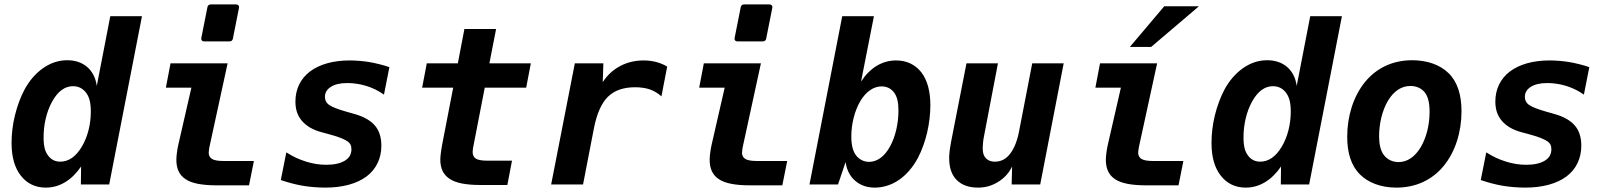

<svg xmlns="http://www.w3.org/2000/svg" viewBox="-20 -833 7265 867"><path d="M186.5 14.2C218.3 14.2 247.1 5.9 273.9 -10.3C300.8 -26.4 324.7 -49.8 346.2 -81.1L345.2 0H473.1L621.1 -759.8H478L417 -444.8C412.1 -482.4 396 -511.2 374 -530.3C350.1 -550.8 319.8 -561 283.7 -561C245.1 -561 209 -549.3 174.8 -525.4C139.6 -501 110.8 -466.3 89.8 -426.8C73.7 -396.5 57.6 -354 47.4 -312C37.1 -270 32.2 -227.1 32.2 -188.5C32.2 -123 46.4 -75.2 74.2 -39.6C102.1 -3.9 140.1 14.2 186.5 14.2ZM252.4 -103C228.5 -103 210.9 -112.3 197.3 -130.4C183.6 -148.4 176.8 -171.4 176.8 -212.9C176.8 -270 189.9 -328.6 215.8 -375C241.7 -421.4 273.4 -443.8 309.6 -443.8C333.5 -443.8 353.5 -434.1 368.2 -415C382.3 -396.5 390.1 -372.1 390.1 -329.1C390.1 -272.5 376.5 -216.3 349.6 -170.9C322.8 -125.5 289.6 -103 252.4 -103Z M902.3 -646H1016.1C1024.9 -646 1030.3 -650.4 1031.7 -659.2L1059.1 -796.9C1059.6 -798.3 1059.6 -799.8 1059.6 -800.8C1059.6 -808.1 1054.7 -813 1045.9 -813H932.1C923.3 -813 918 -808.6 916.5 -799.8L889.2 -662.1C888.7 -660.6 888.7 -659.2 888.7 -658.2C888.7 -650.9 893.6 -646 902.3 -646ZM959.5 3.9H1104.5L1126.5 -106H990.7C965.3 -106 947.8 -108.9 937.5 -115.2C926.3 -122.1 922.4 -132.8 922.4 -144C922.4 -147.9 922.9 -151.4 923.8 -156.7C924.8 -162.6 923.3 -158.7 926.8 -174.3L1007.8 -546.9H750L729 -437H844.2L785.6 -181.2C782.2 -166.5 780.8 -157.7 778.8 -142.6C777.3 -131.3 776.4 -122.6 776.4 -111.8C776.4 -74.2 787.6 -43.9 817.9 -23.9C845.7 -5.4 890.1 3.9 959.5 3.9Z M1448.7 14.2C1524.4 14.2 1590.3 -2.4 1635.7 -36.6C1678.2 -68.8 1702.1 -116.7 1702.1 -175.3C1702.1 -213.9 1691.9 -243.7 1673.3 -265.6C1655.3 -287.1 1625 -305.7 1582 -317.9L1545.9 -328.1C1502.9 -340.3 1478 -350.6 1465.3 -359.9C1453.1 -368.7 1447.3 -380.4 1447.3 -395.5C1447.3 -413.6 1455.6 -429.2 1474.1 -440.9C1492.2 -452.1 1515.6 -458 1548.3 -458C1576.7 -458 1606.4 -453.6 1634.8 -444.8C1663.1 -436 1689.5 -422.9 1713.9 -405.8L1738.3 -529.8C1710.4 -539.6 1673.8 -548.3 1647.9 -552.7C1622.1 -557.1 1587.9 -560.1 1558.1 -560.1C1483.9 -560.1 1421.9 -542 1379.9 -510.3C1337.9 -478.5 1314 -431.6 1314 -374.5C1314 -337.4 1324.2 -310.5 1341.8 -289.1C1362.8 -263.7 1393.6 -246.6 1429.2 -236.8L1472.2 -225.1C1511.7 -214.4 1538.6 -203.1 1551.8 -192.9C1561 -185.5 1566.9 -176.8 1566.9 -159.2C1566.9 -136.2 1557.1 -119.6 1537.1 -107.4C1517.1 -95.2 1488.8 -88.9 1453.1 -88.9C1420.4 -88.9 1391.1 -94.2 1361.3 -103.5C1330.1 -113.3 1304.2 -125 1272.9 -145L1248 -20C1280.3 -8.8 1315.9 0.5 1347.2 5.9C1376 10.7 1414.6 14.2 1448.7 14.2Z M2151.4 2.4H2271L2292 -107.4H2182.1C2156.2 -107.4 2138.7 -110.4 2128.9 -116.7C2119.1 -122.6 2114.3 -133.3 2114.3 -146.5C2114.3 -150.4 2114.7 -153.8 2115.2 -158.7C2116.2 -168 2117.7 -172.4 2118.2 -175.8L2168.9 -437H2356L2377 -546.9H2189.9L2220.2 -702.1H2077.1L2047.4 -546.9H1907.2L1886.2 -437H2026.4L1977.1 -182.6C1974.1 -167 1971.7 -149.4 1970.7 -141.6C1969.2 -130.4 1968.3 -122.6 1968.3 -111.8C1968.3 -74.7 1980.5 -44.9 2010.3 -25.4C2038.1 -6.8 2082.5 2.4 2151.4 2.4Z M2468.8 0H2612.8L2661.6 -252C2674.8 -320.8 2696.8 -368.2 2725.1 -396C2755.4 -425.8 2797.4 -439 2847.7 -439C2871.1 -439 2895 -436 2914.6 -429.2C2931.2 -423.3 2950.2 -413.1 2966.8 -397.9L2992.7 -532.2C2978.5 -541 2962.4 -547.9 2944.3 -552.7C2926.3 -557.6 2906.7 -560.1 2886.2 -560.1C2848.1 -560.1 2812.5 -551.8 2780.3 -534.7C2748 -517.6 2721.7 -493.2 2701.7 -461.9L2704.6 -546.9H2575.7Z M3310.5 -646H3424.3C3433.1 -646 3438.5 -650.4 3439.9 -659.2L3467.3 -796.9C3467.8 -798.3 3467.8 -799.8 3467.8 -800.8C3467.8 -808.1 3462.9 -813 3454.1 -813H3340.3C3331.5 -813 3326.2 -808.6 3324.7 -799.8L3297.4 -662.1C3296.9 -660.6 3296.9 -659.2 3296.9 -658.2C3296.9 -650.9 3301.8 -646 3310.5 -646ZM3367.7 3.9H3512.7L3534.7 -106H3398.9C3373.5 -106 3356 -108.9 3345.7 -115.2C3334.5 -122.1 3330.6 -132.8 3330.6 -144C3330.6 -147.9 3331.1 -151.4 3332 -156.7C3333 -162.6 3331.5 -158.7 3335 -174.3L3416 -546.9H3158.2L3137.2 -437H3252.4L3193.8 -181.2C3190.4 -166.5 3189 -157.7 3187 -142.6C3185.5 -131.3 3184.6 -122.6 3184.6 -111.8C3184.6 -74.2 3195.8 -43.9 3226.1 -23.9C3253.9 -5.4 3298.3 3.9 3367.7 3.9Z M3930.2 14.2C3968.3 14.2 4006.8 2 4040 -21C4073.2 -43.9 4102.5 -78.1 4124.5 -119.1C4144 -155.8 4158.2 -198.7 4166.5 -233.9C4176.3 -275.9 4181.2 -319.8 4181.2 -357.4C4181.2 -417.5 4168.9 -469.7 4140.1 -506.8C4112.3 -542.5 4072.3 -560.1 4026.4 -560.1C3996.1 -560.1 3966.3 -552.2 3939.5 -536.1C3912.6 -520 3888.7 -496.1 3868.2 -464.8L3926.3 -759.8H3783.2L3635.3 0H3764.2L3798.3 -101.1C3804.2 -62 3819.8 -35.6 3841.8 -16.6C3863.8 2.4 3892.6 14.2 3930.2 14.2ZM3904.8 -102.1C3880.9 -102.1 3859.9 -112.8 3845.7 -131.3C3832 -149.4 3824.2 -175.8 3824.2 -216.8C3824.2 -272.5 3838.9 -332 3864.3 -375.5C3891.6 -421.9 3926.8 -442.9 3960.9 -442.9C3983.9 -442.9 4003.4 -433.6 4017.1 -415.5C4030.8 -397.5 4037.1 -372.1 4037.1 -333C4037.1 -275.4 4023.4 -215.8 3999 -171.4C3975.1 -127.9 3941.9 -102.1 3904.8 -102.1Z M4396 14.2C4428.2 14.2 4457.5 6.8 4487.3 -11.7C4513.2 -27.8 4534.7 -48.8 4550.3 -81.1L4548.3 0H4677.2L4783.2 -546.9H4641.1L4581.5 -238.8C4573.2 -195.8 4559.1 -161.1 4540.5 -137.7C4522.9 -115.2 4501 -103 4472.7 -103C4451.7 -103 4439.9 -109.9 4431.6 -118.7C4422.4 -128.9 4417.5 -141.1 4417.5 -164.1C4417.5 -171.4 4418 -176.8 4418.9 -187C4419.9 -197.8 4420.9 -204.6 4422.4 -212.9L4486.3 -546.9H4344.2L4274.4 -190.9C4270.5 -171.9 4268.6 -152.3 4268.1 -150.4C4266.6 -138.7 4266.1 -127.9 4266.1 -119.1C4266.1 -75.7 4277.3 -43.5 4299.8 -20.5C4322.3 2.4 4355 14.2 4396 14.2Z M5082 -621.1H5178.2L5394 -804.7H5237.3ZM5156.7 3.9H5301.8L5323.7 -106H5188C5162.6 -106 5145 -108.9 5134.8 -115.2C5123.5 -122.1 5119.6 -132.8 5119.6 -144C5119.6 -147.9 5120.1 -151.4 5121.1 -156.7C5122.1 -162.1 5120.6 -158.7 5124 -174.3L5205.1 -546.9H4947.3L4926.3 -437H5041.5L4982.9 -181.2C4979.5 -167 4977.5 -154.3 4976.1 -142.6C4974.6 -131.3 4973.6 -122.6 4973.6 -111.8C4973.6 -74.2 4984.9 -43.9 5015.1 -23.9C5043 -5.4 5087.4 3.9 5156.7 3.9Z M5605 14.2C5636.7 14.2 5665.5 5.9 5692.4 -10.3C5719.2 -26.4 5743.2 -49.8 5764.6 -81.1L5763.7 0H5891.6L6039.6 -759.8H5896.5L5835.4 -444.8C5830.6 -482.4 5814.5 -511.2 5792.5 -530.3C5768.6 -550.8 5738.3 -561 5702.1 -561C5663.6 -561 5627.4 -549.3 5593.3 -525.4C5558.1 -501 5529.3 -466.3 5508.3 -426.8C5492.2 -396.5 5476.1 -354 5465.8 -312C5455.6 -270 5450.7 -227.1 5450.7 -188.5C5450.7 -123 5464.8 -75.2 5492.7 -39.6C5520.5 -3.9 5558.6 14.2 5605 14.2ZM5670.9 -103C5647 -103 5629.4 -112.3 5615.7 -130.4C5602.1 -148.4 5595.2 -171.4 5595.2 -212.9C5595.2 -270 5608.4 -328.6 5634.3 -375C5660.2 -421.4 5691.9 -443.8 5728 -443.8C5752 -443.8 5772 -434.1 5786.6 -415C5800.8 -396.5 5808.6 -372.1 5808.6 -329.1C5808.6 -272.5 5794.9 -216.3 5768.1 -170.9C5741.2 -125.5 5708 -103 5670.9 -103Z M6285.6 14.2C6369.1 14.2 6444.3 -17.1 6499 -83.5C6551.3 -147 6579.6 -236.3 6579.6 -330.1C6579.6 -403.8 6562 -462.9 6521 -502.9C6481 -542 6421.9 -561 6356.9 -561C6269.5 -561 6196.3 -526.4 6144.5 -463.4C6090.8 -397.9 6063.5 -307.6 6063.5 -215.8C6063.5 -143.6 6080.6 -85 6122.1 -44.4C6156.7 -10.3 6211.9 14.2 6285.6 14.2ZM6295.4 -101.1C6266.6 -101.1 6244.6 -113.8 6231 -130.4C6212.9 -152.3 6207.5 -184.6 6207.5 -218.8C6207.5 -271.5 6220.2 -332.5 6248 -378.9C6274.4 -422.4 6309.1 -444.8 6348.6 -444.8C6372.1 -444.8 6396.5 -437 6413.1 -416.5C6427.2 -398.9 6435.5 -372.6 6435.5 -328.1C6435.5 -266.1 6419.4 -208 6395 -167.5C6368.2 -123 6333 -101.1 6295.4 -101.1Z M6867.2 14.2C6942.9 14.2 7008.8 -2.4 7054.2 -36.6C7096.7 -68.8 7120.6 -116.7 7120.6 -175.3C7120.6 -213.9 7110.4 -243.7 7091.8 -265.6C7073.7 -287.1 7043.5 -305.7 7000.5 -317.9L6964.4 -328.1C6921.4 -340.3 6896.5 -350.6 6883.8 -359.9C6871.6 -368.7 6865.7 -380.4 6865.7 -395.5C6865.7 -413.6 6874 -429.2 6892.6 -440.9C6910.6 -452.1 6934.1 -458 6966.8 -458C6995.1 -458 7024.9 -453.6 7053.2 -444.8C7081.5 -436 7107.9 -422.9 7132.3 -405.8L7156.7 -529.8C7128.9 -539.6 7092.3 -548.3 7066.4 -552.7C7040.5 -557.1 7006.3 -560.1 6976.6 -560.1C6902.3 -560.1 6840.3 -542 6798.3 -510.3C6756.3 -478.5 6732.4 -431.6 6732.4 -374.5C6732.4 -337.4 6742.7 -310.5 6760.3 -289.1C6781.2 -263.7 6812 -246.6 6847.7 -236.8L6890.6 -225.1C6930.2 -214.4 6957 -203.1 6970.2 -192.9C6979.5 -185.5 6985.4 -176.8 6985.4 -159.2C6985.4 -136.2 6975.6 -119.6 6955.6 -107.4C6935.5 -95.2 6907.2 -88.9 6871.6 -88.9C6838.9 -88.9 6809.6 -94.2 6779.8 -103.5C6748.5 -113.3 6722.7 -125 6691.4 -145L6666.5 -20C6698.7 -8.8 6734.4 0.5 6765.6 5.9C6794.4 10.7 6833 14.2 6867.2 14.2Z"/></svg>

Font: Hack
Style: Bold Oblique
Weight: 700
Italic angle: -12°
Monospace: yes
Designer: Christopher Simpkins
Foundry: Christopher Simpkins
Version: Version 2.010